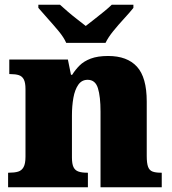

<svg xmlns="http://www.w3.org/2000/svg" viewBox="-20 -786 723 806"><path d="M14 0V-61H18Q41 -61 56 -65.5Q71 -70 79 -84.5Q87 -99 87 -128V-412Q87 -439 80 -452.5Q73 -466 59 -470.5Q45 -475 23 -475H19V-536H265L278 -472H283Q296 -493 314 -511Q332 -529 361 -540Q390 -551 434 -551Q514 -551 555 -506Q596 -461 596 -360V-131Q596 -101 601.5 -86Q607 -71 620 -66Q633 -61 655 -61H659V0H402V-317Q402 -381 391 -416Q380 -451 348 -451Q323 -451 308.5 -430Q294 -409 288 -375Q282 -341 282 -301V-125Q282 -98 288.5 -84.5Q295 -71 309 -66Q323 -61 345 -61H349V0ZM258 -606Q248 -629 226 -655.5Q204 -682 180.5 -708Q157 -734 141 -753V-766H232Q243 -756 262.5 -739Q282 -722 303.5 -705.5Q325 -689 340 -677Q355 -689 376.5 -705.5Q398 -722 418.5 -739Q439 -756 449 -766H540V-753Q525 -734 501 -708Q477 -682 455.5 -655.5Q434 -629 423 -606Z"/></svg>

Font: Noto Serif Gujarati Black
Style: Regular
Weight: 900
Version: Version 2.102